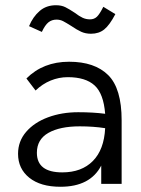

<svg xmlns="http://www.w3.org/2000/svg" viewBox="-20 -703 540 734"><path d="M445 -243V0H367V-70Q325 11 211 11Q135 11 92 -23.5Q49 -58 49 -115Q49 -163 80 -199Q111 -235 163.5 -254.5Q216 -274 279 -274Q336 -274 382 -268Q376 -345 341.5 -376.5Q307 -408 239 -408Q205 -408 173.5 -395Q142 -382 116 -357L81 -403Q145 -467 244 -467Q342 -467 393.5 -416Q445 -365 445 -243ZM382 -213Q337 -220 285 -220Q209 -220 165 -195Q121 -170 121 -119Q121 -44 218 -44Q292 -44 335 -87.5Q378 -131 382 -213ZM421 -649Q399 -607 378.5 -590.5Q358 -574 328 -574Q307 -574 290.5 -581.5Q274 -589 252 -604Q233 -616 221.5 -622Q210 -628 196 -628Q178 -628 165 -617.5Q152 -607 140 -581L91 -603Q106 -639 131.5 -661Q157 -683 194 -683Q215 -683 230 -675.5Q245 -668 266 -654Q283 -641 296 -635Q309 -629 324 -629Q340 -629 350.5 -639Q361 -649 375 -677Z"/></svg>

Font: Vazir Code
Style: Code
Weight: 400
Foundry: DejaVu fonts team - Redesigned by Saber Rastikerdar
Version: Version 1.1.2